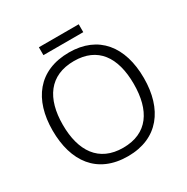

<svg xmlns="http://www.w3.org/2000/svg" viewBox="-189 -1008 1151 1181"><g transform="rotate(-30 386.0 -417.5)"><path d="M528 -845H245V-789H528ZM710 -358C710 -583 597 -725 389 -725C171 -725 62 -577 62 -359C62 -140 168 10 386 10C600 10 710 -139 710 -358ZM134 -358C134 -544 215 -664 389 -664C556 -664 638 -550 638 -358C638 -171 560 -50 386 -50C214 -50 134 -172 134 -358Z"/></g></svg>

Font: Noto Sans Thaana Light
Style: Regular
Weight: 300
Designer: David Williams
Foundry: Google Inc.
Version: Version 3.001